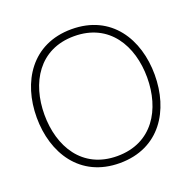

<svg xmlns="http://www.w3.org/2000/svg" viewBox="-131 -862 1000 1003"><g transform="rotate(-20 369.5 -360.0)"><path d="M369 12C591 12 697 -163 697 -360C697 -557 591 -732 369 -732C148 -732 41 -557 41 -360C41 -163 148 12 369 12ZM84 -360C84 -536 174 -693 369 -693C565 -693 655 -536 655 -360C655 -184 565 -27 369 -27C174 -27 84 -184 84 -360Z"/></g></svg>

Font: Aspekta 150
Style: Regular
Weight: 150
Designer: Ivo Dolenc
Version: Version 2.000